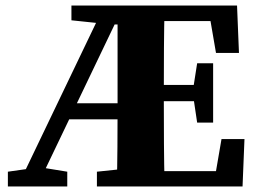

<svg xmlns="http://www.w3.org/2000/svg" viewBox="-20 -677 932 697"><path d="M8.6 0V-53.7L114.3 -68.7H132.1L224.2 -53.7V0ZM43.7 0 358.9 -657H429.1L114.4 0ZM189.4 -243.9 218.7 -302.2H491.5V-243.9ZM239.3 -603.3V-657H490.7V-588.3H382.8ZM331.8 0V-53.7L475 -68.7H490.7V0ZM403.8 0Q405.8 -71.3 406.3 -143.9Q406.8 -216.5 406.8 -286.9V-657H577.7Q575.7 -581 575.2 -503.5Q574.7 -426 574.7 -347V-314.1Q574.7 -233.8 575.2 -155.4Q575.7 -77 577.7 0ZM490.7 0V-55.8H827L754.5 0L784.1 -172.2H867.5L860.5 0ZM490.7 -600.5V-657H840.5L847.5 -484.8H764.1L734.5 -657L807 -600.5ZM491.5 -309.6V-368.6H711.2V-309.6ZM695.7 -231.9 680.7 -332.8V-351.4L695.7 -447.3H753.7V-231.9Z"/></svg>

Font: Adobe Variable Font Prototype
Style: Regular
Weight: 389
Designer: Frank Grießhammer
Foundry: Adobe
Version: Version 1.004;hotconv 1.0.113;makeotfexe 2.5.65598